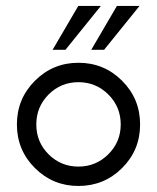

<svg xmlns="http://www.w3.org/2000/svg" viewBox="-20 -615 526 643"><path d="M156.2 -448.2 242.2 -595.2H317.9L199.2 -448.2ZM285.6 -448.2 371.6 -595.2H447.3L328.6 -448.2ZM242.7 7.8Q157.2 7.8 96.9 -52.2Q36.6 -112.3 36.6 -198.2Q36.6 -284.2 96.9 -344.5Q157.2 -404.8 242.7 -404.8Q328.6 -404.8 388.9 -344.5Q449.2 -284.2 449.2 -198.2Q449.2 -112.3 388.9 -52.2Q328.6 7.8 242.7 7.8ZM384.3 -198.2Q384.3 -257.3 342.8 -298.6Q301.3 -339.8 242.7 -339.8Q184.1 -339.8 142.8 -298.6Q101.6 -257.3 101.6 -198.2Q101.6 -139.2 142.8 -98.1Q184.1 -57.1 242.7 -57.1Q301.3 -57.1 342.8 -98.4Q384.3 -139.6 384.3 -198.2Z"/></svg>

Font: Now
Style: Regular
Weight: 400
Designer: Alfredo Marco Pradil
Foundry: Alfredo Marco Pradil
Version: Version 1.200;hotconv 1.0.109;makeotfexe 2.5.65596